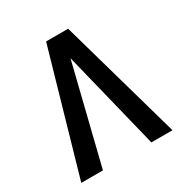

<svg xmlns="http://www.w3.org/2000/svg" viewBox="-155 -783 868 906"><g transform="rotate(-30 278.5 -330.5)"><path d="M30 0 220 -661H340L527 0H412L280 -535L148 0Z"/></g></svg>

Font: Readex Pro
Style: Regular
Weight: 400
Designer: Bonnie Shaver-Troup, Thomas Jockin
Foundry: Lexend
Version: Version 1.204; ttfautohint (v1.8.4.7-5d5b)